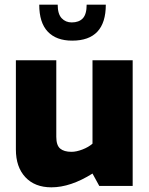

<svg xmlns="http://www.w3.org/2000/svg" viewBox="-20 -796 638 822"><path d="M48 -156V-538H221V-210Q221 -174 237.5 -160Q254 -146 286 -146Q307 -146 333 -156Q359 -166 376 -181V-538H548V0H405L376 -53Q282 6 200 6Q129 6 88.5 -37.5Q48 -81 48 -156ZM148 -776H227Q227 -736 244 -718Q261 -700 287 -700Q318 -700 334.5 -717.5Q351 -735 351 -776H433Q433 -622 289 -622Q221 -622 184.5 -660.5Q148 -699 148 -776Z"/></svg>

Font: Exo ExtraBold
Style: Regular
Weight: 800
Designer: Natanael Gama
Foundry: Natanael Gama
Version: Version 1.500